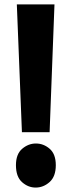

<svg xmlns="http://www.w3.org/2000/svg" viewBox="-20 -830 325 867"><path d="M204 -233H79L56 -810H226ZM141 17Q107 17 79.5 -7.5Q52 -32 52 -84Q52 -134 80 -158Q108 -182 142 -182Q177 -182 204.5 -158Q232 -134 232 -84Q232 -33 204 -8Q176 17 141 17Z"/></svg>

Font: Yaldevi ExtraLight
Style: Bold
Weight: 700
Version: Version 1.100